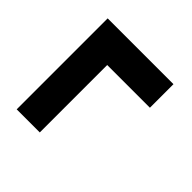

<svg xmlns="http://www.w3.org/2000/svg" viewBox="-61 -554 588 588"><g transform="rotate(-45 233.0 -260.5)"><path d="M32 -403V-303H324V-118H426V-403Z"/></g></svg>

Font: Noto Sans UI Condensed
Style: Bold
Weight: 700
Width: 3
Designer: Monotype Design Team
Foundry: Monotype Imaging Inc.
Version: 1.001